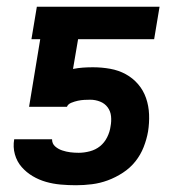

<svg xmlns="http://www.w3.org/2000/svg" viewBox="-20 -540 540 568"><path d="M205 8Q182 8 159.5 6Q137 4 116 -2Q95 -8 76.5 -19Q58 -30 44 -46Q30 -62 24 -83.5Q18 -105 22 -128H134Q134 -115 143 -107Q152 -99 164 -95Q176 -91 188 -89.5Q200 -88 213 -88Q229 -88 246 -92.5Q263 -97 276 -107.5Q289 -118 297 -134Q305 -150 307 -166Q310 -181 308.5 -196Q307 -211 298.5 -222.5Q290 -234 276 -239.5Q262 -245 247 -245Q238 -245 229 -244.5Q220 -244 210.5 -242Q201 -240 191 -236Q181 -232 178 -224H66L99 -424H73L89 -520H452L436 -424H211L196 -336Q211 -339 225.5 -340Q240 -341 255 -341Q281 -341 306 -336.5Q331 -332 352 -320.5Q373 -309 388.5 -291Q404 -273 412 -250Q420 -227 421 -201.5Q422 -176 418 -151Q414 -128 405 -105Q396 -82 380.5 -62.5Q365 -43 343.5 -29Q322 -15 299 -6.5Q276 2 252 5Q228 8 205 8Z"/></svg>

Font: Iosevka Custom
Style: Bold Italic
Weight: 700
Italic angle: -9°
Designer: Belleve Invis
Foundry: Belleve Invis
Version: Version 30.3.1; ttfautohint (v1.8.3)